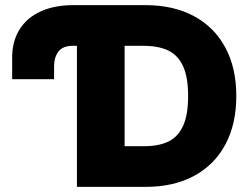

<svg xmlns="http://www.w3.org/2000/svg" viewBox="-20 -727 982 747"><path d="M264.6 -707H545.9Q654.3 -707 733.9 -664.6Q813.5 -622.1 856.4 -542.5Q899.4 -462.9 899.4 -353.5Q899.4 -244.1 856.7 -164.6Q814 -85 734.6 -42.5Q655.3 0 547.9 0H279.3V-548.8H264.6Q224.1 -548.8 207.3 -526.4Q190.4 -503.9 190.4 -468.8V-418.9H27.3V-501Q26.9 -565.4 55.7 -611.8Q84.5 -658.2 138.2 -682.6Q191.9 -707 264.6 -707ZM541 -158.2Q598.1 -158.2 635.5 -176.5Q672.9 -194.8 692.4 -237.5Q711.9 -280.3 711.9 -353.5Q711.9 -426.8 692.1 -469.7Q672.4 -512.7 634 -530.8Q595.7 -548.8 536.1 -548.8H464.8V-158.2Z"/></svg>

Font: Pretendard Std Black
Style: Regular
Weight: 900
Designer: Base glyphs from Inter by Rasmus Andersson; Hangeul glyphs from Noto Sans CJK(Source Han Sans) by Jang Soo-young and Kan
Foundry: Kil Hyung-jin
Version: Version 1.309